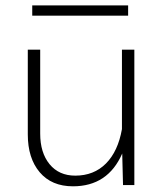

<svg xmlns="http://www.w3.org/2000/svg" viewBox="-20 -670 603 695"><path d="M80.6 -183.6V-490.2H125.5V-186.5Q125.5 -117.2 159.4 -75.7Q193.4 -34.2 252.4 -34.2Q319.8 -34.2 363.5 -78.1Q407.2 -122.1 421.4 -202.6V-490.2H466.3V0H425.3L422.4 -114.3Q370.6 4.4 244.1 4.4Q167 4.4 123.8 -46.4Q80.6 -97.2 80.6 -183.6ZM443.8 -650.4V-613.3H96.7V-650.4Z"/></svg>

Font: Estedad-FD ExtraLight
Style: Regular
Weight: 200
Designer: Amin Abedi
Version: Version 7.3